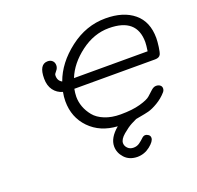

<svg xmlns="http://www.w3.org/2000/svg" viewBox="-143 -775 1179 1151"><g transform="rotate(-20 446.0 -199.0)"><path d="M176.8 -408.2Q176.8 -499 231.9 -499Q250 -499 261.5 -488Q272.9 -477.1 272.9 -459Q272.9 -440.9 260 -426.5Q247.1 -412.1 247.1 -404.8Q245.1 -369.6 272.9 -355Q311 -460.9 416 -541.5Q521 -622.1 645 -622.1Q758.8 -622.1 825.4 -567.1Q892.1 -512.2 892.1 -407.2Q892.1 -385.3 887.5 -351.6Q882.8 -317.9 877 -306.2Q868.2 -289.1 841.8 -289.1H326.2Q321.3 -264.2 320.8 -240.2Q320.8 -207 332.5 -175Q344.2 -143.1 367.7 -114Q391.1 -85 434.6 -67.4Q478 -49.8 535.2 -49.8Q610.4 -49.8 660.6 -64Q710.9 -78.1 728 -94Q745.1 -109.9 761 -124Q776.9 -138.2 792 -138.2Q807.1 -138.2 817.1 -130.6Q827.1 -123 827.1 -110.1Q827.1 -97.2 817.9 -86.9Q792 -57.1 756.6 -36.1Q721.2 -15.1 695.1 -8.5Q668.9 -2 642.1 2.4Q615.2 6.8 612.8 7.8Q605 10.7 579.1 24.4Q553.2 38.1 521 65.4Q488.8 92.8 488.8 117.2Q488.8 135.3 502.9 149.7Q517.1 164.1 540 164.1Q562 164.1 578.6 152.1Q595.2 140.1 606.7 128.7Q618.2 117.2 629.2 117.2Q640.1 117.2 650.1 124.5Q660.2 131.8 660.2 145Q660.2 167 624 195.6Q587.9 224.1 542 224.1Q491.2 223.1 461.7 190.7Q432.1 158.2 432.1 117.2Q432.1 63 494.1 11.2Q384.3 4.4 317.1 -64.7Q250 -133.8 250 -236.8Q250 -265.6 255.9 -294.9Q219.7 -304.7 198.2 -334Q176.8 -363.3 176.8 -408.2ZM346.2 -350.1H815.9Q821.8 -388.2 821.8 -407.2Q821.8 -560.1 644 -560.1Q548.8 -560.1 464.1 -496.6Q379.4 -433.1 346.2 -350.1Z"/></g></svg>

Font: CMU Typewriter Text Variable Width
Style: Italic
Weight: 500
Italic angle: -14.04°
Version: Version 0.7.0